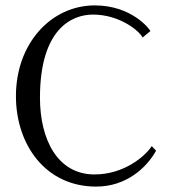

<svg xmlns="http://www.w3.org/2000/svg" viewBox="-20 -679 629 711"><path d="M558 -121 542 -138C516 -98 437 -33 330 -33C192 -33 128 -164 128 -317C128 -572 246 -625 324 -625C426 -625 498 -562 508 -540L537 -564C535 -570 469 -659 331 -659C170 -659 39 -519 39 -323C39 -144 148 12 336 12C448 12 523 -58 558 -121Z"/></svg>

Font: Linux Libertine O C
Style: Regular
Weight: 400
Designer: Philipp H. Poll
Foundry: Philipp H. Poll
Version: Version 4.0.3